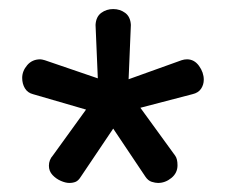

<svg xmlns="http://www.w3.org/2000/svg" viewBox="-20 -751 500 424"><path d="M133 -347Q125 -347 114.5 -351.5Q104 -356 96 -364.5Q88 -373 88 -385Q88 -398 97 -408L170 -509L53 -543Q41 -546 35 -556Q29 -566 29 -579Q29 -594 40 -607Q51 -620 69 -620Q70 -620 73 -619.5Q76 -619 79 -618L196 -578L191 -696Q192 -714 203.5 -722.5Q215 -731 230 -731Q245 -731 256.5 -722.5Q268 -714 269 -696L264 -576L381 -618Q387 -620 393 -620Q409 -620 419.5 -605.5Q430 -591 430 -575Q430 -564 424 -555Q418 -546 405 -543L290 -513L367 -407Q372 -400 372 -386Q372 -369 358.5 -358Q345 -347 329 -347Q323 -347 315 -349.5Q307 -352 301 -361L230 -467L158 -360Q153 -352 147 -349.5Q141 -347 133 -347Z"/></svg>

Font: Dosis SemiBold
Style: Regular
Weight: 600
Designer: EdgarTolentino, PabloImpallari, IginoMarini
Foundry: EdgarTolentino, PabloImpallari, IginoMarini
Version: Version 3.001; ttfautohint (v1.8.2)